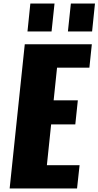

<svg xmlns="http://www.w3.org/2000/svg" viewBox="-20 -1058 553 1078"><path d="M134.3 -881.3H269.5L286.1 -1038.1H150.4ZM361.3 -881.3H497.1L513.2 -1038.1H377.9ZM34.2 0H412.6L426.8 -130.4H243.2L267.1 -359.4H402.8L417 -494.6H281.2L300.3 -678.2H481.9L495.6 -809.6H119.1Z"/></svg>

Font: Oswald
Style: Heavy
Weight: 800
Designer: Vernon Adams
Foundry: Vernon Adams
Version: 3.0; ttfautohint (v0.95.6-bc232) -l 8 -r 50 -G 200 -x 0 -w "